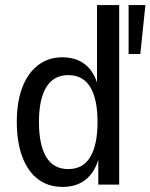

<svg xmlns="http://www.w3.org/2000/svg" viewBox="-20 -725 591 754"><path d="M226 9Q169 9 129 -21.5Q89 -52 67.5 -109.5Q46 -167 46 -246Q46 -325 67.5 -381.5Q89 -438 129.5 -469Q170 -500 225 -500Q280 -500 315.5 -471Q351 -442 365 -387H361V-705H448V0H366V-107H369Q353 -49 317 -20Q281 9 226 9ZM248 -61Q306 -61 334.5 -108.5Q363 -156 363 -246Q363 -336 334.5 -383Q306 -430 248 -430Q191 -430 162 -383Q133 -336 133 -246Q133 -156 161.5 -108.5Q190 -61 248 -61ZM485 -513V-705H551L531 -513Z"/></svg>

Font: Nunito Sans 10pt Condensed Medium
Style: Regular
Weight: 500
Width: 3
Designer: Vernon Adams
Foundry: Vernon Adams
Version: Version 3.101;gftools[0.9.27]